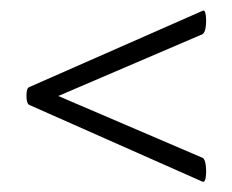

<svg xmlns="http://www.w3.org/2000/svg" viewBox="-20 -375 447 370"><path d="M36 -173Q31 -176 31 -190.5Q31 -205 36 -207L370 -354Q375 -357 376.5 -346Q378 -335 376.5 -323.5Q375 -312 370 -309L55 -174V-206L370 -71Q375 -69 376.5 -56.5Q378 -44 376.5 -33.5Q375 -23 370 -25Z"/></svg>

Font: Cormorant Light SemiBold
Style: Regular
Weight: 600
Version: Version 4.000